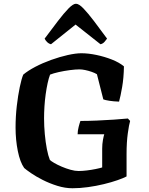

<svg xmlns="http://www.w3.org/2000/svg" viewBox="-20 -1004 794 1024"><path d="M367 0Q327 0 285.5 -13Q244 -26 207.5 -44.5Q171 -63 145 -81Q119 -99 109 -108Q87 -139 75 -198.5Q63 -258 63 -324Q63 -382 69.5 -438.5Q76 -495 85.5 -540Q95 -585 104 -606Q129 -627 168 -647.5Q207 -668 253 -684.5Q299 -701 341.5 -710.5Q384 -720 414 -720Q451 -720 494 -711Q537 -702 576.5 -686.5Q616 -671 641 -650Q640 -589 631.5 -540Q623 -491 615 -462Q586 -463 563.5 -466.5Q541 -470 531 -474L497 -608Q486 -615 468.5 -621Q451 -627 434 -630.5Q417 -634 404 -634Q383 -634 352.5 -630Q322 -626 293 -619.5Q264 -613 247 -606Q240 -588 234 -560.5Q228 -533 223.5 -500.5Q219 -468 217 -435Q215 -402 215 -373Q215 -331 219 -288Q223 -245 230 -209Q237 -173 246 -151Q252 -145 269 -135Q286 -125 309.5 -115Q333 -105 356.5 -98.5Q380 -92 399 -92Q419 -92 443.5 -95Q468 -98 490 -102.5Q512 -107 525 -111V-211Q525 -236 529 -257.5Q533 -279 536 -288H394Q394 -306 399.5 -327.5Q405 -349 409 -359Q450 -359 497 -361Q544 -363 588 -366Q632 -369 662 -372L674 -359Q668 -339 661.5 -292Q655 -245 655 -183V-63Q638 -54 606.5 -43Q575 -32 534 -22Q493 -12 449.5 -6Q406 0 367 0ZM252 -768Q240 -771 231 -780Q222 -789 218 -798Q257 -850 289 -892Q321 -934 345.5 -959Q370 -984 385 -984Q401 -984 425 -959Q449 -934 481 -892Q513 -850 551 -798Q547 -792 538 -781.5Q529 -771 516 -768L383 -873Z"/></svg>

Font: Texturina 12pt
Style: Bold
Weight: 700
Designer: Guillermo Torres Carreño
Foundry: Omnibus-Type
Version: Version 1.002